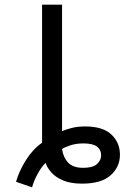

<svg xmlns="http://www.w3.org/2000/svg" viewBox="-20 -780 603 826"><path d="M49 2Q62 -44 91.5 -91Q121 -138 161 -166V-760H247V-216Q261 -222 286.5 -229Q312 -236 347 -236Q422 -236 459 -201.5Q496 -167 496 -114Q496 -62 456 -26Q416 10 333 10Q284 10 252 -3.5Q220 -17 201.5 -37.5Q183 -58 176 -79Q159 -63 142 -32Q125 -1 118 26ZM338 -58Q379 -58 397 -74Q415 -90 415 -112Q415 -136 397 -149.5Q379 -163 339 -163Q308 -163 283.5 -155Q259 -147 247 -139Q252 -103 273 -80.5Q294 -58 338 -58Z"/></svg>

Font: Noto Sans Mono SemiCondensed
Style: Regular
Weight: 400
Width: 4
Designer: Monotype Design Team
Foundry: Monotype Imaging Inc.
Version: Version 2.014